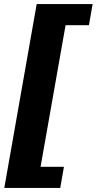

<svg xmlns="http://www.w3.org/2000/svg" viewBox="-20 -757 472 937"><path d="M1 160H274L292 57H178L300 -634H414L432 -737H159Z"/></svg>

Font: Archivo Black
Style: Italic
Weight: 900
Italic angle: -10°
Designer: Hector Gatti
Foundry: Omnibus-Type
Version: Version 2.001